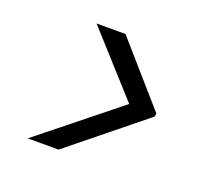

<svg xmlns="http://www.w3.org/2000/svg" viewBox="-88 -687 726 673"><g transform="rotate(20 275.0 -350.5)"><path d="M76 -120 369 -355 165 -581H273L470 -356L468 -344L191 -120Z"/></g></svg>

Font: DM Sans 28pt
Style: Italic
Weight: 400
Italic angle: -10°
Version: Version 4.004;gftools[0.9.30]